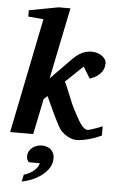

<svg xmlns="http://www.w3.org/2000/svg" viewBox="-65 -781 680 1101"><g transform="rotate(5 275.0 -230.0)"><path d="M538.1 -25.9Q525.4 -19.5 507.8 -12.7Q490.2 -5.9 470.7 -0.5Q451.2 4.9 431.2 8.5Q411.1 12.2 394 12.2Q380.4 12.2 366.2 7.3Q352.1 2.4 338.9 -5.4Q325.7 -13.2 314.7 -22.9Q303.7 -32.7 296.9 -43Q288.6 -55.7 277.1 -78.1Q265.6 -100.6 253.4 -126.2Q241.2 -151.9 229.2 -177.7Q217.3 -203.6 208 -224.1L187 -205.1L145 0H12.2L146 -661.1L58.1 -668.9V-705.1L227.1 -736.8H294.9L210.9 -326.2L323.2 -440.9Q354 -473.1 381.3 -486.6Q408.7 -500 438 -500Q456.1 -500 471.7 -494.9Q487.3 -489.7 498.8 -481.2Q510.3 -472.7 516.6 -462.4Q522.9 -452.1 522.9 -441.9Q522.9 -433.1 520.8 -420.4Q518.6 -407.7 510.3 -394.3Q502 -380.9 485.4 -367.9Q468.8 -355 439.9 -345.2L399.9 -410.2Q388.2 -399.9 374.5 -387Q360.8 -374 347.4 -361.1Q334 -348.1 321.5 -336.2Q309.1 -324.2 299.8 -315.9Q306.6 -303.2 314.7 -283.7Q322.8 -264.2 331.8 -241.7Q340.8 -219.2 350.8 -195.8Q360.8 -172.4 372.1 -151.9Q382.8 -132.3 392.6 -114.3Q402.3 -96.2 412.1 -82Q421.9 -67.9 432.6 -59.3Q443.4 -50.8 456.1 -50.8Q457 -50.8 476.3 -56.4Q495.6 -62 538.1 -79.1ZM273.4 127.9Q273.4 159.7 256.8 185.1Q240.2 210.4 214.8 229.2Q189.5 248 159.7 260Q129.9 272 103 276.9L111.3 236.8Q124 233.4 137.9 226.8Q151.9 220.2 164.1 210.7Q176.3 201.2 185.3 189.2Q194.3 177.2 197.3 163.1H134.3Q121.1 149.9 121.1 130.9Q121.1 114.3 127.9 101.3Q134.8 88.4 146 79.3Q157.2 70.3 171.6 65.7Q186 61 201.2 61Q216.3 61 229.7 65.7Q243.2 70.3 252.7 78.9Q262.2 87.4 267.8 99.9Q273.4 112.3 273.4 127.9Z"/></g></svg>

Font: Charis SIL Eur
Style: Bold Italic
Weight: 700
Italic angle: -11°
Foundry: SIL International
Version: Version 5.000